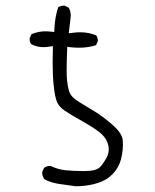

<svg xmlns="http://www.w3.org/2000/svg" viewBox="-20 -667 540 668"><path d="M407.7 -162.6Q407.7 -171.4 407 -179Q406.2 -186.5 403.3 -193.4Q396 -210.9 373 -231.4Q338.9 -261.7 303.7 -282.7Q249.5 -314.9 240.7 -322.3Q224.1 -335 219.7 -351.6Q215.3 -367.7 212.9 -391.1Q211.9 -401.9 211.9 -425.5Q211.9 -449.2 213.9 -503.9L228 -502.4Q241.7 -501 254.9 -501Q286.6 -501 314 -509.8L319.8 -522Q320.3 -523.4 320.3 -524.4Q320.3 -536.1 314.9 -543.9Q289.1 -554.7 258.8 -554.7Q247.6 -554.7 235.8 -553.2L219.2 -551.3L225.1 -601.6Q226.1 -606.9 226.1 -612.3Q226.1 -627.9 219.2 -640.1L205.6 -647Q204.1 -647.5 200.9 -647.5Q197.8 -647.5 192.6 -646.2Q187.5 -645 182.6 -642.1Q171.4 -608.4 169.4 -569.8L168.9 -555.7L154.8 -557.1Q147.5 -558.1 138.7 -558.1Q113.3 -558.1 89.8 -548.3L83.5 -534.7Q83 -533.2 83 -532.2Q83 -520.5 88.9 -513.2Q108.4 -502.9 131.3 -502.9Q139.6 -502.9 148.4 -504.4L164.1 -506.3Q163.1 -469.7 163.1 -451.2Q163.1 -404.8 166.5 -372.6Q170.9 -328.6 178.7 -311.5Q185.5 -295.9 204.1 -282.7Q225.6 -268.1 267.6 -244.6Q319.3 -215.3 335.4 -198.7Q350.6 -183.6 356 -164.6Q358.4 -156.2 358.4 -147.9Q358.4 -131.8 349.6 -116.2Q337.9 -95.2 326.7 -84.5Q319.3 -78.1 306.4 -75Q293.5 -71.8 272 -71.8Q235.4 -71.8 208.3 -74.7Q181.2 -77.6 156.7 -89.4Q155.3 -89.8 154.3 -89.8Q142.1 -89.8 134.3 -83.5Q128.4 -75.7 126.5 -65.4Q127.9 -52.7 134.3 -43.5Q156.2 -31.7 184.3 -27.3Q212.4 -22.9 243.2 -19Q276.9 -19 306.2 -26.4Q335.4 -33.7 353.5 -45.9Q371.6 -58.1 385.3 -78.1Q398.9 -98.1 403.8 -125.5Q407.7 -144.5 407.7 -162.6Z"/></svg>

Font: NaikaiFont
Style: ExtraLight
Weight: 200
Version: Version 1.89